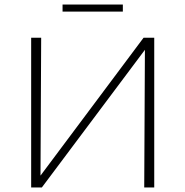

<svg xmlns="http://www.w3.org/2000/svg" viewBox="-20 -824 815 844"><path d="M520 -804V-773H255V-804ZM658 -658V0H614L617 -605L164 0H117V-658H161L158 -52L611 -658Z"/></svg>

Font: EauTestSC Light
Style: Regular
Weight: 300
Designer: Christian Thalmann (Catharsis Fonts)
Version: Version 0.001;PS 000.001;hotconv 1.0.88;makeotf.lib2.5.64775